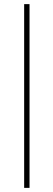

<svg xmlns="http://www.w3.org/2000/svg" viewBox="-20 -830 257 930"><path d="M97 -810H123V80H97Z"/></svg>

Font: Murecho Thin ExtraLight
Style: Regular
Weight: 250
Version: Version 1.010